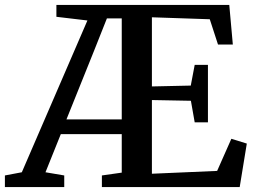

<svg xmlns="http://www.w3.org/2000/svg" viewBox="-61 -763 1036 783"><path d="M-41 0V-47.5L28 -60.5L295.5 -679.5L169 -694.5V-743H874L888.5 -581.5H828L794.5 -684.5L558.5 -692.5V-410.5L717 -414L733 -498.5H787V-264H733L717.5 -352L558.5 -355V-54.5L824.5 -66L882.5 -197L945.5 -177.5L916.5 0H354.5V-47.5L435.5 -59V-216H187L124.5 -60.5L201 -47.5V0ZM210 -276H435.5V-688H375L322 -554.5Z"/></svg>

Font: Merriweather 36pt SemiBold
Style: Regular
Weight: 600
Version: Version 2.100